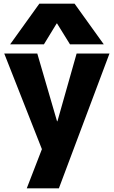

<svg xmlns="http://www.w3.org/2000/svg" viewBox="-20 -810 616 1040"><path d="M125 210 207 -2 3 -520H182L289 -153H291L395 -520H573L299 210ZM35 -570 193 -790H384L542 -570H359L289 -683H287L218 -570Z"/></svg>

Font: M PLUS 1 ExtraBold
Style: Regular
Weight: 800
Designer: Coji Morishita
Foundry: UNDERFOREST DESIGN
Version: Version 1.001